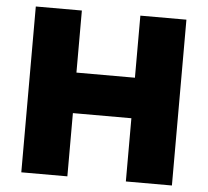

<svg xmlns="http://www.w3.org/2000/svg" viewBox="-51 -757 877 811"><g transform="rotate(5 387.5 -351.5)"><path d="M68.4 -703.1V0H263.7V-268.1H511.7V0H707V-703.1H511.7V-439.9H263.7V-703.1Z"/></g></svg>

Font: Wand UI Pro Black
Style: Regular
Weight: 900
Designer: Andreas Faust
Version: Version 1.003;FEAKit 1.0